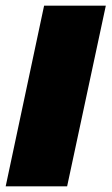

<svg xmlns="http://www.w3.org/2000/svg" viewBox="-20 -655 392 675"><path d="M216 0H0L135 -635H352Z"/></svg>

Font: Racing Sans One
Style: Regular
Weight: 400
Designer: Pablo Impallari, Rodrigo Fuenzalida
Foundry: Pablo Impallari, Rodrigo Fuenzalida
Version: Version 1.001; ttfautohint (v0.8) -G 200 -r 50